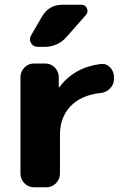

<svg xmlns="http://www.w3.org/2000/svg" viewBox="-20 -787 545 807"><path d="M122 0Q99 0 82.5 -17Q66 -34 66 -57V-463Q66 -486 82.5 -503Q99 -520 122 -520H171Q194 -520 210.5 -503Q227 -486 227 -463V-421Q227 -420 228 -420Q230 -420 230 -421Q292 -504 403 -518Q426 -521 442.5 -504Q459 -487 459 -463V-455Q459 -432 442.5 -415Q426 -398 402 -396Q321 -387 276.5 -340.5Q232 -294 232 -220V-57Q232 -34 215.5 -17Q199 0 176 0ZM242 -767H322Q339 -767 345.5 -751.5Q352 -736 341 -724L260 -632Q223 -590 166 -590H139Q120 -590 110.5 -606Q101 -622 111 -639L157 -718Q186 -767 242 -767Z"/></svg>

Font: Rounded Mplus 1c ExtraBold
Style: Regular
Weight: 800
Version: Version 1.059.20150529